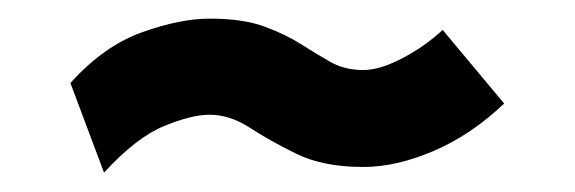

<svg xmlns="http://www.w3.org/2000/svg" viewBox="-20 -334 602 201"><path d="M443.4 -302.7 507.8 -225.6Q472.7 -192.4 433.6 -175.8Q394.5 -159.2 360.4 -159.2Q318.4 -159.2 290.5 -172.9Q262.7 -186.5 241.7 -200.2Q220.7 -213.9 199.2 -213.9Q180.7 -213.9 151.9 -202.1Q123 -190.4 88.9 -153.3L53.7 -247.1Q88.9 -286.1 128.9 -300.3Q168.9 -314.5 199.2 -314.5Q234.4 -314.5 256.8 -306.2Q279.3 -297.9 295.4 -287.6Q311.5 -277.3 326.2 -269Q340.8 -260.7 360.4 -260.7Q377.9 -260.7 401.9 -273.4Q425.8 -286.1 443.4 -302.7Z"/></svg>

Font: Padauk Book
Style: Bold
Weight: 700
Designer: Debbi Hosken, Becca Hirsbrunner Spalinger
Foundry: SIL International
Version: Version 5.000